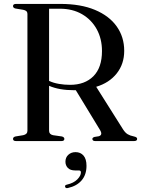

<svg xmlns="http://www.w3.org/2000/svg" viewBox="-20 -720 720 980"><path d="M614 -460.5Q614 -393.5 575.8 -345.2Q537.5 -297 471 -277L608.5 -59Q619.5 -42 631.8 -34.8Q644 -27.5 662 -24Q673 -21.5 676.5 -18.5Q680 -15.5 680 -11Q680 0 664 0H466.5Q451.5 0 451.5 -11Q451.5 -17.5 462 -21L484 -24.5Q506 -31 490.5 -56.5L367 -259.5Q363 -259.5 359 -259.5Q282 -259.5 230.5 -282V-52.5Q230.5 -34.5 250.5 -30L296 -23.5Q308.5 -20 308.5 -11Q308.5 0 293.5 0H62Q46.5 0 46.5 -11Q46.5 -20.5 59 -23.5L98.5 -30Q120 -34.5 120 -52.5V-649.5Q120 -666 98.5 -670L59 -676.5Q46.5 -679.5 46.5 -689Q46.5 -700 62 -700H288Q392 -700 464.8 -669.5Q537.5 -639 575.8 -585Q614 -531 614 -460.5ZM230.5 -675.5V-307Q253 -296.5 280.8 -291.8Q308.5 -287 337.5 -287Q413 -287 456.8 -331Q500.5 -375 500.5 -459.5Q500.5 -522 473.8 -570.8Q447 -619.5 398.8 -647.5Q350.5 -675.5 286 -675.5ZM364 150Q338.5 150 326.2 137Q314 124 314 105.5Q314 83.5 328.8 70Q343.5 56.5 365.5 56.5Q391 56.5 406.2 74Q421.5 91.5 421.5 126.5Q421.5 171.5 396.8 200.5Q372 229.5 327 239.5Q315 242.5 312.5 234Q309.5 225 321 222.5Q356 214.5 374.5 195.8Q393 177 393 160Q393 150 382.5 150Z"/></svg>

Font: Fraunces 72pt
Style: Regular
Weight: 400
Version: Version 1.000;[0bf87f6ff]